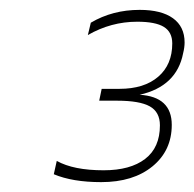

<svg xmlns="http://www.w3.org/2000/svg" viewBox="-20 -729 394 389"><path d="M89 -376 95 -403Q129 -384 190 -384Q244 -384 274 -407Q304 -430 304 -475Q304 -502 283.5 -513.5Q263 -525 217 -525H181L186 -549H222Q272 -549 300.5 -573.5Q329 -598 329 -641Q329 -664 312 -674.5Q295 -685 258 -685Q205 -685 158 -658L164 -683Q208 -709 263 -709Q307 -709 330.5 -692Q354 -675 354 -643Q354 -633 351 -621Q338 -554 263 -537Q328 -533 328 -476Q328 -424 289 -392Q250 -360 185 -360Q127 -360 89 -376Z"/></svg>

Font: Prompt Thin
Style: Italic
Weight: 250
Italic angle: -12°
Designer: Katatrad Team
Foundry: CadsonDemak
Version: Version 1.001